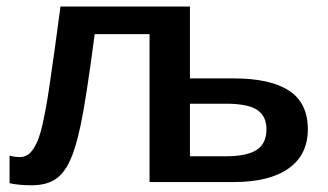

<svg xmlns="http://www.w3.org/2000/svg" viewBox="-20 -548 988 578"><path d="M430.2 0V-445.3H265.1Q252 -345.7 241.5 -277.8Q231 -210 223.1 -172.9Q208 -100.1 189.5 -62Q171.9 -24.4 145 -7.3Q118.2 9.8 74.2 9.8Q58.1 9.8 38.8 8.1Q19.5 6.3 8.8 3.4V-79.6Q21.5 -75.2 42 -75.2Q51.3 -75.2 63.5 -82Q75.7 -88.9 89.1 -115Q102.5 -141.1 113.3 -198.7Q117.7 -219.7 122.3 -247.3Q127 -274.9 132.3 -313.2Q137.7 -351.6 145.3 -404.3Q152.8 -457 162.1 -528.3H551.8V-312H683.6Q793.5 -312 850.1 -275.1Q906.7 -238.3 906.7 -158.7Q906.7 -82 848.9 -41Q791 0 684.1 0ZM551.8 -77.6H660.2Q723.6 -77.6 752.9 -96.9Q782.2 -116.2 782.2 -158.7Q782.2 -198.7 753.9 -217.3Q725.6 -235.8 660.6 -235.8H551.8Z"/></svg>

Font: Arimo SemiBold
Style: Regular
Weight: 600
Designer: Steve Matteson
Foundry: Monotype Imaging Inc.
Version: Version 1.33